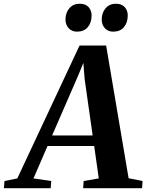

<svg xmlns="http://www.w3.org/2000/svg" viewBox="-96 -984 765 1004"><path d="M-75.5 0 -72.5 -37.5 -5.5 -51 320 -746H459L576.5 -52L649.5 -37.5L647 0H339L341.5 -37.5L420.5 -51L396.5 -220.5H152.5L79 -51L172 -37.5L169 0ZM176.5 -275.5H388.5L346.5 -571.5L340 -655L310 -582.5ZM306.5 -818.5Q279.5 -818.5 262.8 -836.8Q246 -855 246.5 -883.5Q247 -918.5 267.2 -941.5Q287.5 -964.5 320.5 -964.5Q352 -964.5 367.8 -946.2Q383.5 -928 383 -901.5Q382.5 -865.5 363 -842Q343.5 -818.5 306.5 -818.5ZM495.5 -818.5Q468.5 -818.5 452 -836.8Q435.5 -855 436 -883.5Q436.5 -918.5 456.8 -941.5Q477 -964.5 509.5 -964.5Q541 -964.5 556.8 -946.2Q572.5 -928 572 -901.5Q571.5 -865.5 552 -842Q532.5 -818.5 495.5 -818.5Z"/></svg>

Font: Merriweather 60pt
Style: Bold Italic
Weight: 700
Italic angle: -7.8°
Version: Version 2.101